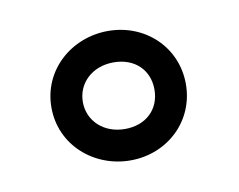

<svg xmlns="http://www.w3.org/2000/svg" viewBox="-39 -471 374 301"><g transform="rotate(-10 148.0 -321.0)"><path d="M90 -321C90 -351 114 -374 148 -374C182 -374 204 -352 204 -321C204 -290 182 -268 148 -268C114 -268 90 -291 90 -321ZM40 -321C40 -261 90 -218 148 -218C207 -218 254 -262 254 -321C254 -380 207 -424 148 -424C90 -424 40 -381 40 -321Z"/></g></svg>

Font: Falling Sky
Style: ExtOu
Weight: 400
Designer: Paul D. Hunt
Foundry: Adobe Systems Incorporated
Version: Version 1.02